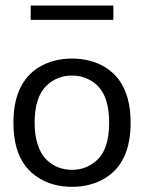

<svg xmlns="http://www.w3.org/2000/svg" viewBox="-20 -684 534 712"><path d="M108.4 -229Q108.4 -181.6 120.4 -146.2Q132.3 -110.8 152.6 -91.6Q172.9 -72.3 196.5 -63.2Q220.2 -54.2 247.1 -54.2Q301.8 -54.2 341.3 -91.8Q384.8 -133.3 384.8 -229Q384.8 -324.2 341.3 -366.7Q301.3 -403.8 247.1 -403.8Q191.9 -403.8 152.8 -366.7Q108.4 -324.2 108.4 -229ZM29.8 -229Q29.8 -377 125 -435.1Q177.7 -466.8 247.1 -466.8Q315.9 -466.8 369.6 -435.1Q397.9 -417.5 418.9 -391.1Q464.4 -331.5 464.4 -229Q464.4 -80.6 369.6 -23.4Q316.9 8.8 247.1 8.8Q176.8 8.8 125 -23.4Q96.2 -40.5 75.2 -67.4Q29.8 -125.5 29.8 -229ZM400.4 -610.4H93.8V-663.6H400.4Z"/></svg>

Font: Molengo
Style: Regular
Weight: 400
Designer: moyogo
Foundry: moyogo
Version: Version 0.11; ttfautohint (v0.8) -G 32 -r 16 -x